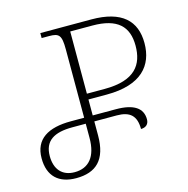

<svg xmlns="http://www.w3.org/2000/svg" viewBox="-106 -817 913 930"><g transform="rotate(-15 350.5 -352.0)"><path d="M164 10C263 10 319 -40 319 -163V-233H431C498 -233 528 -205 528 -139C552 -139 568 -152 568 -177C568 -233 525 -263 435 -263H319V-343H411C585 -343 652 -425 652 -537C652 -649 585 -714 433 -714H177V-689H214C264 -689 276 -678 276 -606V-263H209C96 -263 26 -223 26 -126C26 -36 77 10 164 10ZM319 -372V-684H430C556 -684 607 -632 607 -536C607 -442 562 -372 408 -372ZM164 -20C101 -20 67 -61 67 -126C67 -203 117 -233 209 -233H276V-162C276 -68 235 -20 164 -20Z"/></g></svg>

Font: Noto Serif Georgian ExtraLight
Style: Regular
Weight: 200
Designer: Monotype Design Team, Akaki Razmadze
Foundry: Google LLC
Version: Version 2.003